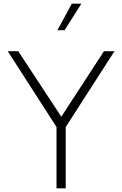

<svg xmlns="http://www.w3.org/2000/svg" viewBox="-20 -1023 664 1043"><path d="M287 -333 22 -745H79L313 -389L545 -745H602L337 -333V0H287ZM370 -1003H422L331 -859H292Z"/></svg>

Font: Eudoxus Sans ExtraLight
Style: Regular
Weight: 200
Designer: Stijn de Vries
Foundry: tokotype
Version: Version 2.005